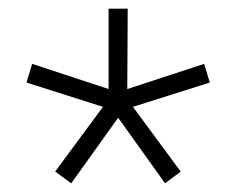

<svg xmlns="http://www.w3.org/2000/svg" viewBox="-20 -773 544 442"><path d="M144 -351 107 -378 217 -527 41 -583 54 -626 230 -568V-753H274L273 -568L450 -626L463 -583L286 -527L396 -378L360 -351L252 -502Z"/></svg>

Font: M PLUS 2 Light
Style: Regular
Weight: 300
Designer: Coji Morishita
Foundry: UNDERFOREST DESIGN
Version: Version 1.001